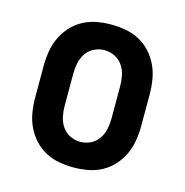

<svg xmlns="http://www.w3.org/2000/svg" viewBox="-85 -608 671 696"><g transform="rotate(15 250.0 -260.0)"><path d="M250 8Q223 8 195.5 3Q168 -2 144 -15Q120 -28 101.5 -48.5Q83 -69 71.5 -93.5Q60 -118 55.5 -145.5Q51 -173 51 -200V-320Q51 -347 55.5 -374.5Q60 -402 71.5 -426.5Q83 -451 101.5 -471.5Q120 -492 144 -505Q168 -518 195.5 -523Q223 -528 250 -528Q277 -528 304.5 -523Q332 -518 356 -505Q380 -492 398.5 -471.5Q417 -451 428.5 -426.5Q440 -402 444.5 -374.5Q449 -347 449 -320V-200Q449 -173 444.5 -145.5Q440 -118 428.5 -93.5Q417 -69 398.5 -48.5Q380 -28 356 -15Q332 -2 304.5 3Q277 8 250 8ZM250 -88Q270 -88 288.5 -97Q307 -106 318.5 -123Q330 -140 334 -160Q338 -180 338 -200V-320Q338 -340 334 -360Q330 -380 318.5 -397Q307 -414 288.5 -423Q270 -432 250 -432Q230 -432 211.5 -423Q193 -414 181.5 -397Q170 -380 166 -360Q162 -340 162 -320V-200Q162 -180 166 -160Q170 -140 181.5 -123Q193 -106 211.5 -97Q230 -88 250 -88Z"/></g></svg>

Font: Iosevka
Style: Bold
Weight: 700
Monospace: yes
Designer: Belleve Invis
Foundry: Belleve Invis
Version: Version 32.5.0; ttfautohint (v1.8.4)